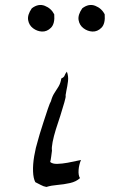

<svg xmlns="http://www.w3.org/2000/svg" viewBox="-20 -740 498 761"><path d="M301 -106Q293 -87 291.5 -66Q290 -45 297 -34Q282 -20 257.5 -14.5Q233 -9 208 -7Q183 -5 164 1Q152 -1 141.5 -7Q131 -13 120 -18Q112 -33 111 -60.5Q110 -88 115.5 -121Q121 -154 131 -186Q131 -188 137.5 -209Q144 -230 153 -258Q162 -286 170 -309.5Q178 -333 182 -339Q187 -358 195.5 -371Q204 -384 212 -397Q220 -410 223 -429Q234 -434 236 -440.5Q238 -447 245 -456Q252 -438 249.5 -418Q247 -398 243 -380Q242 -375 241.5 -371Q241 -367 240 -363Q242 -357 235 -334Q228 -311 219 -281Q210 -255 201.5 -227.5Q193 -200 188.5 -177Q184 -154 186 -143Q185 -135 183 -120Q181 -105 179 -98Q188 -90 207 -90.5Q226 -91 248 -95Q270 -99 287 -103Q291 -104 294.5 -104.5Q298 -105 301 -106ZM195 -683Q198 -646 182 -630Q166 -614 146 -615Q127 -616 111 -628Q95 -640 91.5 -660.5Q88 -681 106 -707Q132 -727 157.5 -717Q183 -707 195 -683ZM395 -683Q398 -646 382 -630Q366 -614 346 -615Q327 -616 311 -628Q295 -640 291.5 -660.5Q288 -681 306 -707Q332 -727 357.5 -717Q383 -707 395 -683Z"/></svg>

Font: Yuji Boku
Style: Regular
Weight: 400
Designer: Kataoka Yuji
Foundry: Kinuta Font Factory
Version: Version 3.002